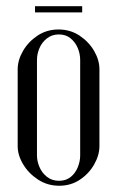

<svg xmlns="http://www.w3.org/2000/svg" viewBox="-20 -595 378 620"><path d="M37.1 -123.2Q37.1 -93.6 54.9 -64.2Q72.6 -34.8 103 -15Q133.4 4.8 171.2 4.8Q209.1 4.8 238.4 -15Q267.8 -34.8 284.4 -64.5Q301.1 -94.2 301.1 -123.2V-371.4Q301.1 -401 283.9 -430.6Q266.6 -460.2 236.8 -480Q206.9 -499.8 169 -499.8Q130.8 -499.8 100.9 -479.8Q71.1 -459.9 54.1 -430.2Q37.1 -400.6 37.1 -371.4ZM99.4 -401.5Q99.4 -421.1 107.5 -439.9Q115.6 -458.6 131.7 -471.2Q147.8 -483.8 170.1 -483.8Q192.8 -483.8 208 -471.2Q223.2 -458.6 231.1 -439.9Q238.9 -421.1 238.9 -401.5V-93.1Q238.9 -74.1 231.2 -55.1Q223.6 -36 208.4 -23.6Q193.1 -11.2 170.5 -11.2Q148.1 -11.2 132.1 -23.6Q116 -36 107.7 -55.1Q99.4 -74.1 99.4 -93.1ZM245.4 -575H93.1V-555H245.4Z"/></svg>

Font: Emberly Black
Style: Regular
Weight: 900
Designer: Rajesh Rajput
Foundry: Rajesh Rajput
Version: Version 1.000